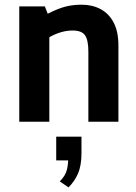

<svg xmlns="http://www.w3.org/2000/svg" viewBox="-20 -518 578 817"><path d="M62 0V-490.7H170.9L183.1 -459.5Q226.1 -481.4 257.8 -489.7Q289.6 -498 327.6 -498Q372.6 -498 408 -479.2Q443.4 -460.4 463.6 -422.1Q483.9 -383.8 483.9 -323.7V0H356V-298.3Q356 -347.7 341.8 -367.9Q327.6 -388.2 288.6 -388.2Q258.3 -388.2 226.6 -376.7Q194.8 -365.2 166.5 -344.2L189.9 -422.9V0ZM271.5 279.3 234.4 253.9Q259.3 229 265.1 202.6Q271 176.3 270 151.9L291 164.6H219.2V63.5H326.7V133.3Q326.7 186.5 312 220.2Q297.4 253.9 271.5 279.3Z"/></svg>

Font: Anaheim
Style: Bold
Weight: 700
Version: Version 2.001